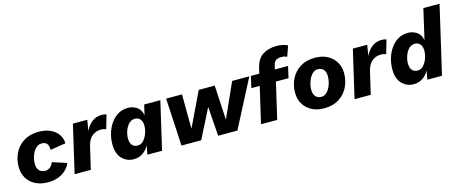

<svg xmlns="http://www.w3.org/2000/svg" viewBox="-42 -1331 4668 1947"><g transform="rotate(-15 2292.5 -358.0)"><path d="M286 10Q207 10 150.5 -19.5Q94 -49 64 -100.5Q34 -152 34 -218Q34 -298 67.5 -364.5Q101 -431 165 -470.5Q229 -510 321 -510Q390 -510 441.5 -487Q493 -464 522.5 -423Q552 -382 554 -327L391 -301Q393 -340 377 -364Q361 -388 320 -388Q283 -388 256 -360Q229 -332 214.5 -289Q200 -246 200 -203Q200 -160 223 -135Q246 -110 287 -110Q314 -110 337 -128.5Q360 -147 370 -178L522 -129Q494 -65 432 -27.5Q370 10 286 10Z M563 0 679 -500H830L811 -386Q837 -443 880.5 -476.5Q924 -510 984 -510Q1001 -510 1012.5 -507.5Q1024 -505 1032 -501L991 -358Q981 -362 967.5 -365Q954 -368 933 -368Q886 -368 845 -336.5Q804 -305 787 -231L733 0Z M1185 9Q1110 9 1060.5 -43Q1011 -95 1011 -192Q1011 -252 1028 -309Q1045 -366 1077.5 -411.5Q1110 -457 1155.5 -483.5Q1201 -510 1258 -510Q1308 -510 1349.5 -483Q1391 -456 1403 -395L1427 -500H1597L1481 0H1327L1344 -94Q1320 -46 1278 -18.5Q1236 9 1185 9ZM1259 -115Q1293 -115 1318.5 -142.5Q1344 -170 1359 -211Q1374 -252 1374 -294Q1374 -336 1353.5 -360.5Q1333 -385 1297 -385Q1260 -385 1233.5 -357Q1207 -329 1193 -288.5Q1179 -248 1179 -211Q1179 -165 1199 -140Q1219 -115 1259 -115Z M1685 0 1658 -500H1824L1827 -139L2000 -500H2168L2188 -137L2351 -500H2531L2272 0H2070L2048 -308L1892 0Z M2520 0 2608 -379H2520L2548 -500H2636L2647 -549Q2670 -649 2730 -687.5Q2790 -726 2876 -726Q2914 -726 2943.5 -719Q2973 -712 2992 -701L2954 -592Q2945 -597 2930.5 -601Q2916 -605 2895 -605Q2856 -605 2836 -590Q2816 -575 2808 -538L2799 -500H2938L2910 -379H2778L2690 0Z M3183 10Q3106 10 3051 -20Q2996 -50 2966 -101Q2936 -152 2936 -217Q2936 -298 2969.5 -364.5Q3003 -431 3066.5 -470.5Q3130 -510 3221 -510Q3298 -510 3353 -480Q3408 -450 3438 -399Q3468 -348 3468 -283Q3468 -202 3434.5 -136Q3401 -70 3337.5 -30Q3274 10 3183 10ZM3185 -110Q3220 -110 3246 -138.5Q3272 -167 3286.5 -210Q3301 -253 3301 -297Q3301 -340 3280 -365Q3259 -390 3218 -390Q3184 -390 3158 -361.5Q3132 -333 3117 -290Q3102 -247 3102 -203Q3102 -161 3123.5 -135.5Q3145 -110 3185 -110Z M3502 0 3618 -500H3769L3750 -386Q3776 -443 3819.5 -476.5Q3863 -510 3923 -510Q3940 -510 3951.5 -507.5Q3963 -505 3971 -501L3930 -358Q3920 -362 3906.5 -365Q3893 -368 3872 -368Q3825 -368 3784 -336.5Q3743 -305 3726 -231L3672 0Z M4124 9Q4049 9 3999.5 -43Q3950 -95 3950 -192Q3950 -252 3967 -309Q3984 -366 4016.5 -411.5Q4049 -457 4094.5 -483.5Q4140 -510 4197 -510Q4247 -510 4288.5 -483Q4330 -456 4342 -395L4415 -712H4585L4420 0H4266L4283 -94Q4259 -46 4217 -18.5Q4175 9 4124 9ZM4198 -115Q4232 -115 4257.5 -142.5Q4283 -170 4298 -211Q4313 -252 4313 -294Q4313 -336 4292.5 -360.5Q4272 -385 4236 -385Q4199 -385 4172.5 -357Q4146 -329 4132 -288.5Q4118 -248 4118 -211Q4118 -165 4138 -140Q4158 -115 4198 -115Z"/></g></svg>

Font: Work Sans
Style: Bold Italic
Weight: 700
Italic angle: -13°
Designer: Wei Huang
Foundry: Wei Huang
Version: Version 2.010; ttfautohint (v1.8.3)